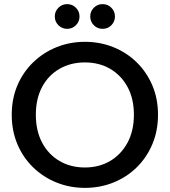

<svg xmlns="http://www.w3.org/2000/svg" viewBox="-20 -905 824 932"><path d="M392 7Q319 7 254.5 -19Q190 -45 141 -92.5Q92 -140 64.5 -205Q37 -270 37 -348Q37 -426 64.5 -490.5Q92 -555 141 -602.5Q190 -650 254.5 -676Q319 -702 392 -702Q466 -702 530.5 -676Q595 -650 643.5 -602.5Q692 -555 719.5 -490.5Q747 -426 747 -348Q747 -270 719.5 -205Q692 -140 643.5 -92.5Q595 -45 530.5 -19Q466 7 392 7ZM392 -92Q461 -92 514.5 -123.5Q568 -155 599 -212.5Q630 -270 630 -348Q630 -426 599 -483Q568 -540 514.5 -571Q461 -602 392 -602Q323 -602 269 -571Q215 -540 184.5 -483Q154 -426 154 -348Q154 -270 184.5 -212.5Q215 -155 269 -123.5Q323 -92 392 -92ZM306 -765Q281 -765 263.5 -782.5Q246 -800 246 -825Q246 -850 263.5 -867.5Q281 -885 306 -885Q331 -885 348.5 -867.5Q366 -850 366 -825Q366 -800 348.5 -782.5Q331 -765 306 -765ZM478 -765Q453 -765 435.5 -782.5Q418 -800 418 -825Q418 -850 435.5 -867.5Q453 -885 478 -885Q503 -885 520.5 -867.5Q538 -850 538 -825Q538 -800 520.5 -782.5Q503 -765 478 -765Z"/></svg>

Font: Parkinsans Light Medium
Style: Regular
Weight: 500
Version: Version 1.000